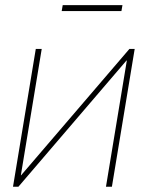

<svg xmlns="http://www.w3.org/2000/svg" viewBox="-20 -708 560 728"><path d="M404.3 0H381.8L460.9 -478.5H459.5L49.8 0H29.3L115.7 -522.5H138.2L59.1 -43.5H60.1L470.7 -522.5H490.7ZM444.3 -688.5 440.4 -666H213.9L217.8 -688.5Z"/></svg>

Font: Inter 28pt Thin
Style: Italic
Weight: 250
Italic angle: -9.3988°
Designer: Rasmus Andersson
Foundry: rsms
Version: Version 4.001;git-66647c0bb